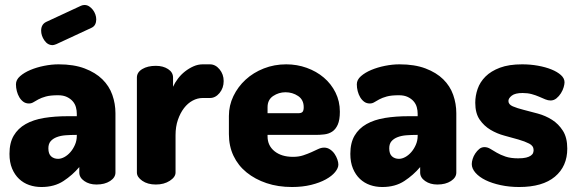

<svg xmlns="http://www.w3.org/2000/svg" viewBox="-20 -740 2320 770"><path d="M215 -482Q276 -482 319.5 -465.5Q363 -449 390.5 -422Q418 -395 430.5 -359.5Q443 -324 443 -286V-48Q443 -28 421.5 -14Q400 0 367 0Q338 0 318 -14Q298 -28 298 -48V-70Q271 -38 234.5 -14Q198 10 146 10Q120 10 97 2Q74 -6 56.5 -22.5Q39 -39 28.5 -64Q18 -89 18 -123Q18 -167 35 -196Q52 -225 83 -242.5Q114 -260 157 -267Q200 -274 252 -274H288V-284Q288 -297 284.5 -310Q281 -323 272 -333.5Q263 -344 248.5 -351Q234 -358 213 -358Q182 -358 164 -353Q146 -348 134 -341.5Q122 -335 114 -330Q106 -325 96 -325Q83 -325 73.5 -332Q64 -339 57.5 -350Q51 -361 47.5 -374.5Q44 -388 44 -402Q44 -420 60.5 -434.5Q77 -449 102 -459.5Q127 -470 157 -476Q187 -482 215 -482ZM288 -199H284Q263 -199 243 -197.5Q223 -196 207.5 -190Q192 -184 183 -173.5Q174 -163 174 -145Q174 -123 185 -113Q196 -103 213 -103Q225 -103 238 -110Q251 -117 262 -129.5Q273 -142 280.5 -159Q288 -176 288 -195ZM206 -563Q196 -559 191 -559Q171 -559 158 -578Q145 -597 145 -617Q145 -642 165 -652L305 -717Q312 -720 319 -720Q329 -720 337.5 -714.5Q346 -709 352.5 -700.5Q359 -692 362.5 -682Q366 -672 366 -662Q366 -651 361.5 -642Q357 -633 346 -628Z M793 -347Q772 -347 752.5 -336.5Q733 -326 718 -306.5Q703 -287 693.5 -259.5Q684 -232 684 -198V-48Q684 -30 661 -15Q638 0 605 0Q572 0 550.5 -15Q529 -30 529 -48V-429Q529 -450 550.5 -463Q572 -476 605 -476Q634 -476 654 -463Q674 -450 674 -429V-392Q681 -408 693.5 -424.5Q706 -441 722 -453.5Q738 -466 756 -474Q774 -482 793 -482H822Q844 -482 860.5 -462Q877 -442 877 -415Q877 -387 860.5 -367Q844 -347 822 -347Z M1128 -482Q1171 -482 1210 -468Q1249 -454 1278.5 -429Q1308 -404 1325.5 -369Q1343 -334 1343 -292Q1343 -259 1334.5 -240Q1326 -221 1312 -212Q1298 -203 1280.5 -201Q1263 -199 1246 -199H1053V-193Q1053 -156 1081 -133.5Q1109 -111 1155 -111Q1178 -111 1196 -117Q1214 -123 1228.5 -129.5Q1243 -136 1255.5 -142Q1268 -148 1280 -148Q1293 -148 1304 -140.5Q1315 -133 1322 -122.5Q1329 -112 1333 -100.5Q1337 -89 1337 -80Q1337 -66 1324 -50Q1311 -34 1286.5 -20.5Q1262 -7 1227.5 1.5Q1193 10 1151 10Q1095 10 1049 -5.5Q1003 -21 969 -48.5Q935 -76 916.5 -115Q898 -154 898 -202V-275Q898 -317 916 -354.5Q934 -392 965 -420.5Q996 -449 1038 -465.5Q1080 -482 1128 -482ZM1177 -286Q1188 -286 1193 -291Q1198 -296 1198 -310Q1198 -340 1175.5 -355Q1153 -370 1125 -370Q1098 -370 1075.5 -355Q1053 -340 1053 -310V-286Z M1582 -482Q1643 -482 1686.5 -465.5Q1730 -449 1757.5 -422Q1785 -395 1797.5 -359.5Q1810 -324 1810 -286V-48Q1810 -28 1788.5 -14Q1767 0 1734 0Q1705 0 1685 -14Q1665 -28 1665 -48V-70Q1638 -38 1601.5 -14Q1565 10 1513 10Q1487 10 1464 2Q1441 -6 1423.5 -22.5Q1406 -39 1395.5 -64Q1385 -89 1385 -123Q1385 -167 1402 -196Q1419 -225 1450 -242.5Q1481 -260 1524 -267Q1567 -274 1619 -274H1655V-284Q1655 -297 1651.5 -310Q1648 -323 1639 -333.5Q1630 -344 1615.5 -351Q1601 -358 1580 -358Q1549 -358 1531 -353Q1513 -348 1501 -341.5Q1489 -335 1481 -330Q1473 -325 1463 -325Q1450 -325 1440.5 -332Q1431 -339 1424.5 -350Q1418 -361 1414.5 -374.5Q1411 -388 1411 -402Q1411 -420 1427.5 -434.5Q1444 -449 1469 -459.5Q1494 -470 1524 -476Q1554 -482 1582 -482ZM1655 -199H1651Q1630 -199 1610 -197.5Q1590 -196 1574.5 -190Q1559 -184 1550 -173.5Q1541 -163 1541 -145Q1541 -123 1552 -113Q1563 -103 1580 -103Q1592 -103 1605 -110Q1618 -117 1629 -129.5Q1640 -142 1647.5 -159Q1655 -176 1655 -195Z M2058 -105Q2078 -105 2090 -108Q2102 -111 2109 -116Q2116 -121 2118 -127Q2120 -133 2120 -138Q2120 -155 2102.5 -164Q2085 -173 2059 -180.5Q2033 -188 2003 -196Q1973 -204 1947 -219.5Q1921 -235 1903.5 -260.5Q1886 -286 1886 -328Q1886 -356 1895.5 -383.5Q1905 -411 1927 -433Q1949 -455 1985 -468.5Q2021 -482 2074 -482Q2107 -482 2137.5 -476.5Q2168 -471 2191.5 -461.5Q2215 -452 2229.5 -439Q2244 -426 2244 -410Q2244 -402 2240.5 -390Q2237 -378 2229.5 -366Q2222 -354 2211.5 -345.5Q2201 -337 2188 -337Q2178 -337 2167 -341.5Q2156 -346 2142.5 -352Q2129 -358 2112.5 -362.5Q2096 -367 2076 -367Q2046 -367 2032.5 -356.5Q2019 -346 2019 -335Q2019 -321 2036.5 -313.5Q2054 -306 2080 -299.5Q2106 -293 2137 -284.5Q2168 -276 2194 -259.5Q2220 -243 2237.5 -215.5Q2255 -188 2255 -144Q2255 -73 2205.5 -31.5Q2156 10 2062 10Q2023 10 1988 2.5Q1953 -5 1927.5 -17.5Q1902 -30 1887 -47Q1872 -64 1872 -82Q1872 -91 1875.5 -102.5Q1879 -114 1886 -124.5Q1893 -135 1902 -142.5Q1911 -150 1923 -150Q1935 -150 1946.5 -143Q1958 -136 1972.5 -127.5Q1987 -119 2007.5 -112Q2028 -105 2058 -105Z"/></svg>

Font: AkaAcidDosis
Style: ExtraBold
Weight: 800
Designer: Edgar Tolentino, Pablo Impallari, Igino Marini, Aka-Acid
Foundry: Edgar Tolentino, Pablo Impallari, Igino Marini, Aka-Acid
Version: Version 1.007